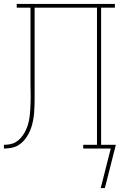

<svg xmlns="http://www.w3.org/2000/svg" viewBox="-20 -755 640 976"><path d="M492 201 543 0H403V-19H473V-716H156V-297Q156 -278 156 -259Q156 -240 155.5 -220.5Q155 -201 153.5 -182Q152 -163 148.5 -144.5Q145 -126 139 -107.5Q133 -89 124 -72.5Q115 -56 102.5 -41.5Q90 -27 73.5 -17Q57 -7 38 -3.5Q19 0 0 0V-19Q16 -19 32 -22Q48 -25 61.5 -33.5Q75 -42 85.5 -54Q96 -66 104 -79.5Q112 -93 117.5 -108Q123 -123 126.5 -139Q130 -155 131.5 -170.5Q133 -186 134 -202Q135 -218 135.5 -234Q136 -250 136 -266Q136 -283 135.5 -300.5Q135 -318 135 -335V-716H65V-735H564V-716H494V-19H569L513 201Z"/></svg>

Font: Iosevka Etoile Thin
Style: Regular
Weight: 100
Designer: Belleve Invis
Foundry: Belleve Invis
Version: Version 22.1.2; ttfautohint (v1.8.4)